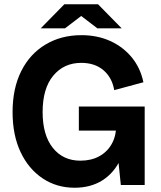

<svg xmlns="http://www.w3.org/2000/svg" viewBox="-20 -868 756 901"><path d="M330 13Q246 13 180 -31Q114 -75 76.5 -154.5Q39 -234 39 -342Q39 -453 79.5 -534Q120 -615 193.5 -659Q267 -703 362 -703Q437 -703 497.5 -675.5Q558 -648 598.5 -598.5Q639 -549 653 -482L516 -445Q506 -504 465.5 -538.5Q425 -573 361 -573Q280 -573 230 -513Q180 -453 180 -342Q180 -234 228 -174Q276 -114 357 -114Q408 -114 445.5 -134.5Q483 -155 504 -192Q525 -229 525 -278H578Q577 -188 546.5 -122.5Q516 -57 461 -22Q406 13 330 13ZM547 0 525 -214V-368H659V0ZM350 -255V-368H601V-255ZM437 -735 289 -848H440L551 -735ZM171 -735 282 -848H433L285 -735Z"/></svg>

Font: Radio Canada Big SemiBold
Style: Regular
Weight: 600
Designer: Étienne Aubert Bonn
Foundry: Coppers and Brasses
Version: Version 1.001